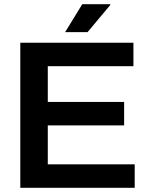

<svg xmlns="http://www.w3.org/2000/svg" viewBox="-20 -888 712 908"><path d="M76 0V-686H611V-575H206V-406H567V-295H206V-111H617V0ZM288 -736 369 -868H501L502 -865L394 -736Z"/></svg>

Font: Archivo SemiBold SemiBold
Style: Regular
Weight: 600
Version: Version 2.001